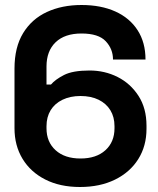

<svg xmlns="http://www.w3.org/2000/svg" viewBox="-20 -734 634 768"><path d="M38 -221V-460Q38 -545 72.5 -601.5Q107 -658 167.5 -686Q228 -714 306 -714Q384 -714 441.5 -688Q499 -662 530.5 -613Q562 -564 562 -496H432Q432 -538 403 -569Q374 -600 306 -600Q239 -600 202.5 -565Q166 -530 166 -468V-396H184Q201 -416 236 -434Q271 -452 338 -452Q399 -452 450.5 -426Q502 -400 534 -350.5Q566 -301 566 -231V-219Q566 -150 533 -97.5Q500 -45 440 -15.5Q380 14 300 14Q220 14 161 -16Q102 -46 70 -99Q38 -152 38 -221ZM438 -221V-229Q438 -266 421.5 -293Q405 -320 374.5 -335Q344 -350 302 -350Q261 -350 230 -335Q199 -320 182.5 -293Q166 -266 166 -229V-221Q166 -166 202.5 -133Q239 -100 302 -100Q365 -100 401.5 -133Q438 -166 438 -221Z"/></svg>

Font: Space Grotesk Frontify
Style: Bold
Weight: 700
Designer: Florian Karsten
Version: Version 2.000